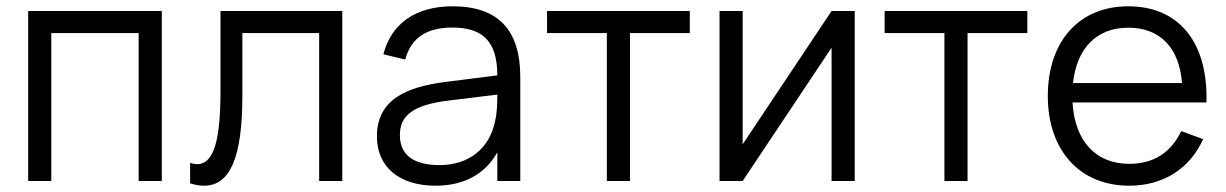

<svg xmlns="http://www.w3.org/2000/svg" viewBox="-20 -575 3894 610"><path d="M143 0V-470H420.5V0H494V-540H69.5V0Z M584 7.5C600 12.5 615 15 628.5 15C710.5 15 750 -74 750 -270V-470H994V0H1067.5V-540H680.5V-286.5C680.5 -141.5 663 -53.5 606.5 -53.5C599.5 -53.5 592 -55 584 -57.5Z M1418 -555C1301.5 -555 1223.5 -501 1198 -402.5L1267.5 -386C1286 -454.5 1335 -487.5 1417 -487.5C1515.5 -487.5 1560 -441.5 1560 -335.5L1397.5 -315C1265 -298.5 1177.5 -255 1177.5 -141.5C1177.5 -44.5 1248.5 15 1364 15C1454 15 1521.5 -22 1560 -91V0H1633V-330.5C1633 -480.5 1562 -555 1418 -555ZM1560 -274.5C1560 -250.5 1559.5 -217.5 1553 -190.5C1536 -104.5 1470.5 -50.5 1377 -50.5C1293.5 -50.5 1250.5 -83 1250.5 -145.5C1250.5 -210 1294.5 -241.5 1404.5 -255.5Z M1981.5 0V-470H2171.5V-540H1718V-470H1908V0Z M2622 -540 2339.5 -116.5V-540H2266V0H2339.5L2622 -423.5V0H2695.5V-540Z M3054 0V-470H3244V-540H2790.5V-470H2980.5V0Z M3567.5 -54.5C3461.5 -54.5 3394.5 -126.5 3387.5 -249.5H3813C3818.5 -439.5 3726.5 -555 3564.5 -555C3409 -555 3309 -444.5 3309 -270C3309 -96.5 3411 15 3567.5 15C3675 15 3759.5 -38 3802.5 -133L3733 -158.5C3701 -92.5 3648 -54.5 3567.5 -54.5ZM3389 -311C3401 -422.5 3464.5 -487 3564.5 -487C3665.5 -487 3726.5 -424 3735.5 -311Z"/></svg>

Font: Vela Sans
Style: Regular
Weight: 400
Designer: Principal design: Mikhail Sharanda - project Manrope.
Design modification: Ravid Balaliev
Foundry: Mikhail Sharanda
Version: Version 1.001